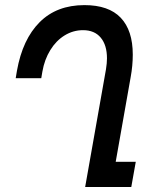

<svg xmlns="http://www.w3.org/2000/svg" viewBox="-20 -750 640 770"><path d="M409 -516Q409 -569 384 -599Q359 -629 313 -629Q273.5 -629 239.2 -608Q205 -587 181.8 -549.2Q158.5 -511.5 150 -463L145.5 -436.5H43L48 -466.5Q70.5 -592.5 139 -661Q207.5 -729.5 318.5 -729.5Q416 -729.5 464.2 -678.8Q512.5 -628 512.5 -531Q512.5 -486.5 504 -440.5L444 -101H524.5L506.5 0H321.5L405 -472Q409 -497 409 -516Z"/></svg>

Font: JuliaMono Medium
Style: Italic
Weight: 500
Italic angle: -9°
Monospace: yes
Designer: cormullion
Foundry: corm
Version: Version 0.054; ttfautohint (v1.8.4)